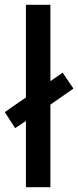

<svg xmlns="http://www.w3.org/2000/svg" viewBox="-34 -846 326 800"><path d="M74 -66V-342L29 -312L-14 -379L74 -440V-826H176V-508L227 -543L272 -477L176 -410V-66Z"/></svg>

Font: Noto Sans Malayalam UI SemiCondensed Medium
Style: Regular
Weight: 500
Width: 4
Designer: Jelle Bosma - Monotype Design Team
Foundry: Monotype Imaging Inc.
Version: Version 2.104; ttfautohint (v1.8.4.7-5d5b)